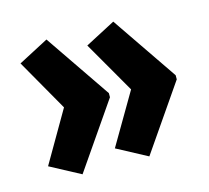

<svg xmlns="http://www.w3.org/2000/svg" viewBox="-75 -594 690 633"><g transform="rotate(-15 270.0 -277.0)"><path d="M514 -269 361 -47 258 -102 360 -276 258 -453 361 -507 514 -283ZM286 -269 133 -47 30 -102 131 -276 30 -453 133 -507 286 -283Z"/></g></svg>

Font: Noto Sans Gujarati ExtraCondensed ExtraBold
Style: Regular
Weight: 800
Width: 2
Designer: Jelle Bosma - Monotype Design Team, Universal Thirst
Foundry: Monotype Imaging Inc.
Version: Version 2.106; ttfautohint (v1.8.4.7-5d5b)